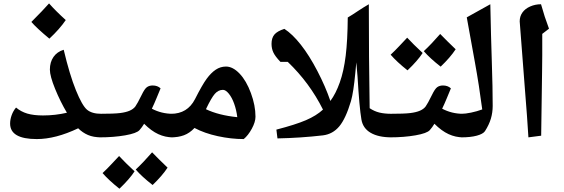

<svg xmlns="http://www.w3.org/2000/svg" viewBox="-20 -805 3347 1139"><path d="M581.1 9.8Q534.2 9.8 502 -4.2Q469.7 -18.1 443.8 -43.9Q309.6 20 198.2 20Q40 20 40 -71.8Q40 -96.7 49.3 -122.1Q58.6 -147.5 75.2 -167Q104 -142.6 141.8 -131.3Q179.7 -120.1 234.9 -120.1Q307.6 -120.1 377 -136.2Q337.9 -201.7 306.9 -277.8Q275.9 -354 275.9 -392.1Q275.9 -436.5 297.4 -467.3Q318.8 -498 357.9 -509.8Q393.1 -361.3 430.2 -270Q467.3 -178.7 496.1 -154.3Q524.9 -129.9 581.1 -129.9Q590.8 -129.9 590.8 -120.1V0Q590.8 9.8 581.1 9.8ZM370.1 -686Q334.5 -633.3 272.9 -575.7Q199.7 -636.2 166 -674.8Q236.8 -745.6 271 -784.7Q311.5 -738.8 370.1 -686Z M570.8 9.8Q561 9.8 561 0V-120.1Q561 -129.9 570.8 -129.9Q656.2 -129.9 691.7 -134.3Q727.1 -138.7 749.3 -148.4Q771.5 -158.2 783 -173.6Q794.4 -189 820.3 -241.7Q837.9 -278.3 851.8 -288.1Q865.7 -297.9 885.7 -297.9Q914.6 -297.9 932.6 -280.8Q921.4 -254.4 908.7 -223.1Q896 -191.9 880.9 -160.2Q938 -129.9 1004.9 -129.9Q1014.6 -129.9 1014.6 -120.1V0Q1014.6 9.8 1004.9 9.8Q960.4 9.8 918.9 -9.3Q877.4 -28.3 835 -70.8Q822.8 -50.3 807.6 -33.2Q791 -14.2 722.9 -2.2Q654.8 9.8 570.8 9.8ZM778.3 211.4Q748.5 257.3 688.5 314.5Q625.5 264.6 588.4 221.7Q614.7 197.3 640.6 169.4Q666.5 141.6 686.5 120.6Q721.2 158.2 778.3 211.4ZM974.1 189.5Q942.4 237.8 885.3 292.5Q821.8 243.2 785.2 200.7Q830.1 158.7 882.3 98.6Q919.9 137.7 974.1 189.5Z M1425.8 20Q1351.6 20 1272.5 2.9Q1193.4 -14.2 1133.8 -45.9Q1105 -15.1 1071.3 -2.7Q1037.6 9.8 994.6 9.8Q984.9 9.8 984.9 0V-120.1Q984.9 -129.9 994.6 -129.9Q1091.8 -129.9 1136.7 -216.8Q1179.7 -301.8 1205.8 -337.4Q1231.9 -373 1259.8 -391.6Q1287.6 -410.2 1320.8 -410.2Q1361.3 -410.2 1401.4 -368.2Q1441.4 -326.2 1468.5 -252.7Q1495.6 -179.2 1495.6 -112.8Q1495.6 -81.5 1473.9 -41.5Q1452.1 -1.5 1425.8 20ZM1302.7 -272Q1275.4 -272 1254.6 -248.5Q1233.9 -225.1 1201.7 -157.2Q1276.9 -121.1 1387.7 -109.9Q1382.3 -153.3 1369.1 -189.9Q1356 -226.6 1337.4 -249.3Q1318.8 -272 1302.7 -272Z M1939.9 -206.1Q1972.2 -249.5 1995.8 -316.2Q2019.5 -382.8 2030.8 -474.6Q2042 -566.4 2043 -701.2Q2069.8 -716.8 2103.5 -739.7Q2136.7 -761.7 2168 -779.8Q2168 -468.3 2172.9 -163.1Q2200.7 -144.5 2231 -137.2Q2261.2 -129.9 2302.7 -129.9Q2313 -129.9 2313 -120.1V0Q2313 9.8 2302.7 9.8Q2225.1 9.8 2179 -17.1Q2132.8 -43.9 2124 -96.2Q2111.8 -167 2101.1 -349.6L2093.8 -435.1L2087.9 -373Q2077.1 -257.3 2062 -205.1Q2031.2 -101.6 1992.7 -55.4Q1954.1 -9.3 1896 -2Q1765.6 13.2 1626 16.1L1619.6 -36.1Q1732.9 -65.4 1794.9 -92Q1856.9 -118.7 1896 -154.8Q1817.4 -313 1687 -438H1643.6Q1612.3 -470.7 1601.6 -493.9Q1590.8 -517.1 1590.8 -544.9Q1590.8 -579.6 1607.7 -599.9Q1624.5 -620.1 1667 -633.8Q1714.8 -603 1764.6 -539.8Q1814.5 -476.6 1862.8 -383.8Q1911.1 -291 1939.9 -206.1Z M2293 9.8Q2283.2 9.8 2283.2 0V-120.1Q2283.2 -129.9 2293 -129.9Q2378.4 -129.9 2413.8 -134.3Q2449.2 -138.7 2471.4 -148.4Q2493.7 -158.2 2505.1 -173.6Q2516.6 -189 2542.5 -241.7Q2560.1 -278.3 2574 -288.1Q2587.9 -297.9 2607.9 -297.9Q2636.7 -297.9 2654.8 -280.8Q2643.6 -254.4 2630.9 -223.1Q2618.2 -191.9 2603 -160.2Q2660.2 -129.9 2727.1 -129.9Q2736.8 -129.9 2736.8 -120.1V0Q2736.8 9.8 2727.1 9.8Q2682.6 9.8 2641.1 -9.3Q2599.6 -28.3 2557.1 -70.8Q2544.9 -50.3 2529.8 -33.2Q2513.2 -14.2 2445.1 -2.2Q2377 9.8 2293 9.8ZM2487.3 -490.7Q2457.5 -444.8 2397.5 -387.7Q2334.5 -437.5 2297.4 -480.5Q2323.7 -504.9 2349.6 -532.7Q2375.5 -560.5 2395.5 -581.5Q2430.2 -543.9 2487.3 -490.7ZM2683.1 -512.7Q2651.4 -464.4 2594.2 -409.7Q2530.8 -459 2494.1 -501.5Q2539.1 -543.5 2591.3 -603.5Q2628.9 -564.5 2683.1 -512.7Z M2840.8 -155.8Q2822.3 -297.9 2797.6 -433.8Q2772.9 -569.8 2749 -702.1L2888.7 -779.8Q2892.6 -585.4 2897.7 -435.1Q2902.8 -284.7 2902.8 -176.8Q2902.8 -137.7 2892.1 -101.3Q2881.3 -64.9 2856.9 -26.9Q2845.7 -10.3 2808.6 -0.2Q2771.5 9.8 2716.8 9.8Q2707 9.8 2707 0V-120.1Q2707 -129.9 2716.8 -129.9Q2740.7 -129.9 2774.7 -137Q2808.6 -144 2840.8 -155.8Z M3196.8 -604V-478L3195.8 -381.8L3190.4 0L3114.7 9.8Q3107.9 -106 3093.8 -277.8L3063 -678.2Q3063 -708 3079.1 -730.7Q3095.2 -753.4 3125.2 -766.6Q3155.3 -779.8 3189.5 -779.8Q3210 -705.6 3236.8 -634.8Z"/></svg>

Font: Sahl Naskh
Style: Bold
Weight: 700
Designer: Pascal Zoghbi
Version: Version 1.001